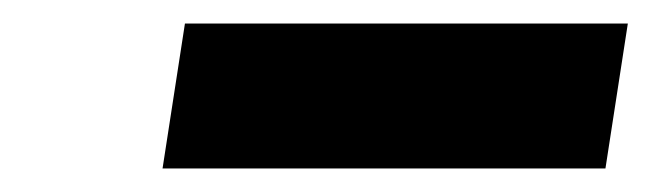

<svg xmlns="http://www.w3.org/2000/svg" viewBox="-20 -750 553 163"><path d="M118 -607 137 -730H513L494 -607Z"/></svg>

Font: Nunito Sans 6pt Black
Style: Italic
Weight: 900
Italic angle: -9°
Version: Version 3.101;gftools[0.9.27]